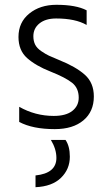

<svg xmlns="http://www.w3.org/2000/svg" viewBox="-20 -532 446 800"><path d="M371 -130Q371 -67 327.5 -30.5Q284 6 208 6Q116 6 60 -24V-87Q127 -49 204 -49Q255 -49 281.5 -70Q308 -91 308 -125Q308 -165 280.5 -187Q253 -209 190 -234Q129 -258 93 -290Q57 -322 57 -378Q57 -439 102 -475.5Q147 -512 215 -512Q297 -512 341 -489V-428Q294 -455 214 -455Q170 -455 144.5 -434.5Q119 -414 119 -381Q119 -361 126.5 -346Q134 -331 152.5 -318.5Q171 -306 184 -300Q197 -294 226 -282Q296 -254 333.5 -220.5Q371 -187 371 -130ZM271 121Q271 173 234 209Q197 245 128 248V199Q215 190 215 126Q215 89 192 51H253Q271 77 271 121Z"/></svg>

Font: Hind Madurai Light
Style: Regular
Weight: 300
Designer: Jyotish Sonowal
Foundry: Indian Type Foundry
Version: Version 1.001;PS 1.0;hotconv 1.0.86;makeotf.lib2.5.63406; tt